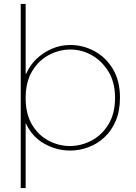

<svg xmlns="http://www.w3.org/2000/svg" viewBox="-20 -750 688 973"><path d="M85 203V-730H110V-377H113Q131 -419 165 -451.5Q199 -484 243 -503Q287 -522 336 -522Q401 -522 458.5 -491Q516 -460 552 -400.5Q588 -341 588 -255Q588 -188 566.5 -137.5Q545 -87 508.5 -53.5Q472 -20 427 -3.5Q382 13 335 13Q267 13 205 -21.5Q143 -56 111 -125H110V203ZM334 -10Q391 -10 443.5 -37.5Q496 -65 529.5 -119.5Q563 -174 563 -255Q563 -332 530 -386.5Q497 -441 445.5 -470Q394 -499 337 -499Q280 -499 228 -471.5Q176 -444 143 -389.5Q110 -335 110 -253Q110 -172 142.5 -118Q175 -64 226.5 -37Q278 -10 334 -10Z"/></svg>

Font: MuseoModerno Thin Thin
Style: Regular
Weight: 250
Version: Version 1.003